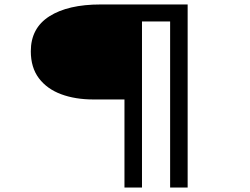

<svg xmlns="http://www.w3.org/2000/svg" viewBox="-20 -720 1118 860"><path d="M537.5 120V-274.5H398.5Q317 -274.5 253.8 -298Q190.5 -321.5 154.2 -369.5Q118 -417.5 118 -490.5Q118 -594 201.2 -647Q284.5 -700 430.5 -700H820.5V120H742V-624H616V120Z"/></svg>

Font: Trispace Expanded
Style: Regular
Weight: 400
Width: 7
Designer: Tyler Finck
Foundry: Etcetera Type Company
Version: Version 1.210; ttfautohint (v1.8.3)